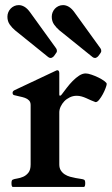

<svg xmlns="http://www.w3.org/2000/svg" viewBox="-20 -739 442 759"><path d="M198.7 -458.5Q200.7 -459.5 202.9 -460.4Q205.1 -461.4 206.1 -461.4Q214.4 -461.4 214.4 -449.7V-366.7Q214.4 -365.2 214.6 -363Q214.8 -360.8 217.3 -360.8Q219.7 -360.8 221.2 -362.5Q222.7 -364.3 224.1 -365.7Q232.9 -377.4 243.9 -391.8Q254.9 -406.2 267.3 -418.9Q279.8 -431.6 293 -440.2Q306.2 -448.7 318.8 -448.7Q327.6 -448.7 341.8 -443.8Q356 -439 369.4 -432.4Q382.8 -425.8 392.3 -418.7Q401.9 -411.6 401.9 -407.2Q401.9 -402.8 397.5 -390.9Q393.1 -378.9 386.5 -366.7Q379.9 -354.5 372.3 -345Q364.7 -335.4 358.4 -335.4H357.4Q348.6 -338.4 339.6 -342.5Q330.6 -346.7 321.3 -350.8Q312 -355 302.5 -357.7Q293 -360.4 283.2 -360.4Q268.6 -360.4 255.9 -354.2Q243.2 -348.1 234.1 -338.6Q225.1 -329.1 219.7 -317.4Q214.4 -305.7 214.4 -294.9V-88.9Q214.4 -74.7 220.5 -65.2Q226.6 -55.7 236.1 -49.6Q245.6 -43.5 257.1 -40.3Q268.6 -37.1 279.3 -35.2Q290 -33.2 298.8 -32Q307.6 -30.8 312 -28.8Q316.9 -26.9 316.9 -15.1Q316.9 -1 312 0H30.3Q25.4 -1 25.4 -15.1Q25.4 -26.9 30.3 -28.8Q36.6 -31.7 48.3 -33.4Q60.1 -35.2 71.8 -40.3Q83.5 -45.4 92.3 -56.4Q101.1 -67.4 101.1 -88.9V-323.7Q101.1 -335.4 94.7 -342Q88.4 -348.6 78.6 -352.1Q68.8 -355.5 57.6 -357.7Q46.4 -359.9 36.1 -362.8Q33.2 -363.8 31.5 -365.5Q29.8 -367.2 29.8 -372.6Q29.8 -375 31.2 -377.4Q32.7 -379.9 37.1 -382.3ZM194.3 -518.6Q191.9 -515.1 187.7 -512.5Q183.6 -509.8 180.7 -509.8Q175.3 -509.8 170.9 -513.2L39.6 -619.1Q28.3 -628.4 18.8 -641.6Q9.3 -654.8 9.3 -672.9Q9.3 -682.1 12.7 -690.4Q16.1 -698.7 22.2 -705.1Q28.3 -711.4 36.4 -715.1Q44.4 -718.8 54.2 -718.8Q65.4 -718.8 76.7 -712.2Q87.9 -705.6 98.6 -690.9L201.2 -548.8Q203.6 -545.4 204.3 -542.7Q205.1 -540 205.1 -536.6Q205.1 -535.2 203.6 -532Q202.1 -528.8 194.3 -518.6ZM369.6 -518.6Q367.2 -515.1 363 -512.5Q358.9 -509.8 356 -509.8Q350.6 -509.8 346.2 -513.2L214.8 -619.1Q203.6 -628.4 194.1 -641.6Q184.6 -654.8 184.6 -672.9Q184.6 -682.1 188 -690.4Q191.4 -698.7 197.5 -705.1Q203.6 -711.4 211.7 -715.1Q219.7 -718.8 229.5 -718.8Q240.7 -718.8 252 -712.2Q263.2 -705.6 273.9 -690.9L376.5 -548.8Q378.9 -545.4 379.6 -542.7Q380.4 -540 380.4 -536.6Q380.4 -535.2 378.9 -532Q377.4 -528.8 369.6 -518.6Z"/></svg>

Font: Cardo
Style: Bold
Weight: 700
Designer: David J. Perry
Foundry: David J. Perry
Version: Version 1.0011